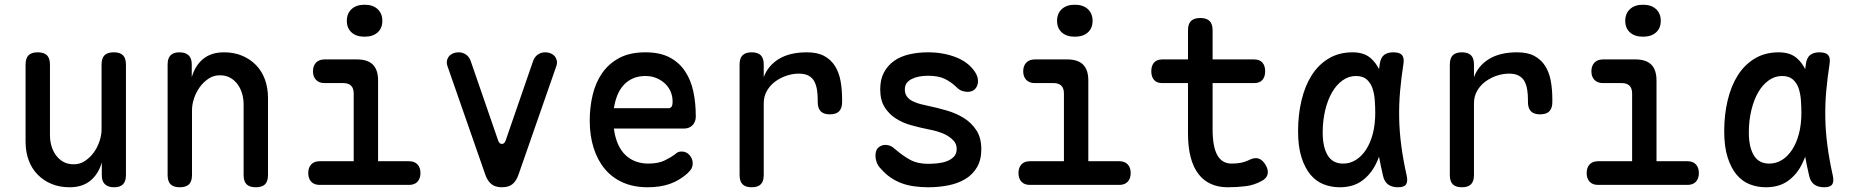

<svg xmlns="http://www.w3.org/2000/svg" viewBox="-20 -781 7840 811"><path d="M409 -234V-508Q409 -535 421.5 -547.5Q434 -560 461 -560Q487 -560 499.5 -547.5Q512 -535 512 -508V-41Q512 -15 499.5 -2.5Q487 10 462 10Q437 10 423.5 -2.5Q410 -15 410 -41V-95Q396 -46 362 -18Q328 10 274 10Q232 10 198 -4Q164 -18 139 -43.5Q114 -69 101 -104.5Q88 -140 88 -183V-508Q88 -535 100.5 -547.5Q113 -560 139 -560Q166 -560 178.5 -547.5Q191 -535 191 -508V-210Q191 -186 197.5 -164Q204 -142 216.5 -125Q229 -108 247.5 -97.5Q266 -87 292 -87Q318 -87 339.5 -101.5Q361 -116 376.5 -137.5Q392 -159 400.5 -185Q409 -211 409 -234Z M791 -316V-42Q791 -15 778.5 -2.5Q766 10 739 10Q713 10 700.5 -2.5Q688 -15 688 -42V-509Q688 -535 700.5 -547.5Q713 -560 738 -560Q763 -560 776.5 -547.5Q790 -535 790 -509V-455Q804 -504 838 -532Q872 -560 926 -560Q968 -560 1002 -546Q1036 -532 1061 -506.5Q1086 -481 1099 -445.5Q1112 -410 1112 -367V-42Q1112 -15 1099.5 -2.5Q1087 10 1061 10Q1034 10 1021.5 -2.5Q1009 -15 1009 -42V-340Q1009 -364 1002.5 -386Q996 -408 983.5 -425Q971 -442 952.5 -452.5Q934 -463 908 -463Q882 -463 860.5 -448.5Q839 -434 823.5 -412.5Q808 -391 799.5 -365Q791 -339 791 -316Z M1708 -100Q1731 -100 1743.5 -86.5Q1756 -73 1756 -50Q1756 -27 1743.5 -13.5Q1731 0 1708 0H1330Q1307 0 1294.5 -13.5Q1282 -27 1282 -50Q1282 -73 1294.5 -86.5Q1307 -100 1330 -100H1474V-386Q1474 -408 1463 -419Q1452 -430 1430 -430H1351Q1328 -430 1315 -443.5Q1302 -457 1302 -480Q1302 -503 1315 -516.5Q1328 -530 1351 -530H1488Q1533 -530 1555 -508Q1577 -486 1577 -441V-100ZM1520 -626Q1485 -626 1465 -644Q1445 -662 1445 -693Q1445 -724 1465 -742.5Q1485 -761 1520 -761Q1555 -761 1575 -742.5Q1595 -724 1595 -693Q1595 -662 1575 -644Q1555 -626 1520 -626Z M2030 -43 1870 -502Q1866 -514 1868 -524.5Q1870 -535 1876.5 -543Q1883 -551 1893.5 -555.5Q1904 -560 1917 -560Q1935 -560 1949 -550Q1963 -540 1969 -521L2084 -188Q2089 -173 2100 -173Q2111 -173 2116 -188L2231 -521Q2237 -540 2251 -550Q2265 -560 2283 -560Q2296 -560 2306.5 -555.5Q2317 -551 2323.5 -543Q2330 -535 2332 -524.5Q2334 -514 2330 -502L2170 -43Q2161 -17 2145 -3.5Q2129 10 2100 10Q2072 10 2055.5 -3.5Q2039 -17 2030 -43Z M2859 -141Q2880 -141 2893 -125.5Q2906 -110 2906 -91Q2906 -80 2901.5 -70.5Q2897 -61 2883 -48Q2867 -34 2849 -23Q2831 -12 2810 -4.5Q2789 3 2765.5 6.5Q2742 10 2716 10Q2657 10 2611.5 -10Q2566 -30 2535 -67Q2504 -104 2487.5 -156Q2471 -208 2471 -272Q2471 -328 2483.5 -380.5Q2496 -433 2524 -473Q2552 -513 2596.5 -536.5Q2641 -560 2706 -560Q2767 -560 2807.5 -539Q2848 -518 2873 -481Q2898 -444 2908.5 -395Q2919 -346 2919 -289Q2919 -267 2905.5 -252.5Q2892 -238 2869 -238H2573Q2578 -200 2590.5 -172Q2603 -144 2622 -126Q2641 -108 2665.5 -99Q2690 -90 2718 -90Q2761 -90 2788 -103.5Q2815 -117 2830 -128Q2838 -136 2844.5 -138.5Q2851 -141 2859 -141ZM2573 -324H2806Q2811 -324 2816 -329.5Q2821 -335 2821 -353Q2821 -373 2813.5 -392Q2806 -411 2791 -426Q2776 -441 2754.5 -450.5Q2733 -460 2706 -460Q2677 -460 2654 -450Q2631 -440 2614.5 -422Q2598 -404 2588 -379.5Q2578 -355 2573 -324Z M3155 10Q3129 10 3116.5 -2.5Q3104 -15 3104 -42V-509Q3104 -535 3116.5 -547.5Q3129 -560 3155 -560Q3181 -560 3193.5 -547.5Q3206 -535 3206 -509V-455Q3224 -504 3270 -532Q3316 -560 3388 -560Q3433 -560 3461.5 -544.5Q3490 -529 3507 -502Q3524 -475 3530.5 -439Q3537 -403 3537 -362V-350Q3537 -324 3524.5 -311Q3512 -298 3485 -298Q3459 -298 3446.5 -311Q3434 -324 3434 -350V-360Q3434 -381 3431 -401Q3428 -421 3420 -436.5Q3412 -452 3396 -461Q3380 -470 3354 -470Q3329 -470 3303 -461.5Q3277 -453 3255 -437Q3233 -421 3219.5 -397.5Q3206 -374 3206 -345V-42Q3206 -15 3193.5 -2.5Q3181 10 3155 10Z M3901 10Q3870 10 3841.5 6Q3813 2 3788.5 -7Q3764 -16 3742 -31Q3720 -46 3700 -69Q3689 -80 3683.5 -94.5Q3678 -109 3678 -124Q3678 -148 3691 -158.5Q3704 -169 3720 -169Q3731 -169 3740.5 -165Q3750 -161 3761 -151Q3792 -124 3823.5 -106.5Q3855 -89 3900 -89Q3917 -89 3938.5 -91Q3960 -93 3978 -99.5Q3996 -106 4008.5 -118.5Q4021 -131 4021 -152Q4021 -172 4008.5 -186Q3996 -200 3978 -210Q3960 -220 3938.5 -226Q3917 -232 3900 -235Q3865 -242 3829 -252Q3793 -262 3764 -280.5Q3735 -299 3716.5 -328.5Q3698 -358 3698 -404Q3698 -446 3714 -475.5Q3730 -505 3757 -524Q3784 -543 3821 -551.5Q3858 -560 3900 -560Q3964 -560 4017 -539.5Q4070 -519 4097 -479Q4104 -469 4107.5 -459Q4111 -449 4111 -439Q4111 -419 4099.5 -406Q4088 -393 4067 -393Q4056 -393 4044 -397Q4032 -401 4021 -412Q4000 -433 3972.5 -447Q3945 -461 3900 -461Q3879 -461 3861.5 -457.5Q3844 -454 3830.5 -447Q3817 -440 3809.5 -429.5Q3802 -419 3802 -403Q3802 -385 3811 -373Q3820 -361 3835 -353.5Q3850 -346 3867.5 -341.5Q3885 -337 3900 -334Q3938 -326 3978 -314.5Q4018 -303 4050.5 -283Q4083 -263 4104 -231Q4125 -199 4125 -151Q4125 -105 4106.5 -74Q4088 -43 4057 -24.5Q4026 -6 3985.5 2Q3945 10 3901 10Z M4708 -100Q4731 -100 4743.5 -86.5Q4756 -73 4756 -50Q4756 -27 4743.5 -13.5Q4731 0 4708 0H4330Q4307 0 4294.5 -13.5Q4282 -27 4282 -50Q4282 -73 4294.5 -86.5Q4307 -100 4330 -100H4474V-386Q4474 -408 4463 -419Q4452 -430 4430 -430H4351Q4328 -430 4315 -443.5Q4302 -457 4302 -480Q4302 -503 4315 -516.5Q4328 -530 4351 -530H4488Q4533 -530 4555 -508Q4577 -486 4577 -441V-100ZM4520 -626Q4485 -626 4465 -644Q4445 -662 4445 -693Q4445 -724 4465 -742.5Q4485 -761 4520 -761Q4555 -761 4575 -742.5Q4595 -724 4595 -693Q4595 -662 4575 -644Q4555 -626 4520 -626Z M5277 -530Q5301 -530 5312.5 -516.5Q5324 -503 5324 -480Q5324 -457 5312.5 -443.5Q5301 -430 5277 -430H5102V-234Q5102 -161 5122 -125.5Q5142 -90 5182 -90Q5201 -90 5219 -93Q5237 -96 5258 -106Q5280 -117 5297 -111Q5314 -105 5326 -84Q5339 -62 5334 -44Q5329 -26 5308 -16Q5277 1 5241.5 5.5Q5206 10 5165 10Q5127 10 5096 -3.5Q5065 -17 5043 -45Q5021 -73 5009.5 -116Q4998 -159 4998 -218V-430H4889Q4866 -430 4854.5 -443.5Q4843 -457 4843 -480Q4843 -503 4854.5 -516.5Q4866 -530 4890 -530H4998V-653Q4998 -680 5011 -692.5Q5024 -705 5050 -705Q5076 -705 5089 -692.5Q5102 -680 5102 -653V-530Z M5639 10Q5603 10 5571 -2.5Q5539 -15 5515.5 -43Q5492 -71 5477.5 -116Q5463 -161 5463 -227Q5463 -296 5477.5 -357Q5492 -418 5520.5 -463Q5549 -508 5592.5 -534Q5636 -560 5693 -560Q5741 -560 5769 -536Q5791 -517 5805 -489Q5806 -500 5808 -511Q5812 -538 5826.5 -549Q5841 -560 5865 -560Q5892 -560 5902 -548.5Q5912 -537 5908 -511Q5899 -453 5894 -397Q5889 -341 5890 -283.5Q5891 -226 5899 -165.5Q5907 -105 5922 -38Q5927 -14 5919 -2Q5911 10 5885 10Q5859 10 5843 -2Q5827 -14 5822 -38Q5812 -80 5805 -119Q5799 -103 5792 -89Q5770 -44 5732.5 -17Q5695 10 5639 10ZM5653 -90Q5682 -90 5706.5 -105Q5731 -120 5749.5 -148Q5768 -176 5778.5 -215.5Q5789 -255 5789 -305Q5789 -330 5787 -357.5Q5785 -385 5777.5 -407.5Q5770 -430 5753.5 -445Q5737 -460 5707 -460Q5677 -460 5651 -441.5Q5625 -423 5606.5 -391Q5588 -359 5577.5 -315Q5567 -271 5567 -221Q5567 -160 5588 -125Q5609 -90 5653 -90Z M6155 10Q6129 10 6116.5 -2.5Q6104 -15 6104 -42V-509Q6104 -535 6116.5 -547.5Q6129 -560 6155 -560Q6181 -560 6193.5 -547.5Q6206 -535 6206 -509V-455Q6224 -504 6270 -532Q6316 -560 6388 -560Q6433 -560 6461.5 -544.5Q6490 -529 6507 -502Q6524 -475 6530.5 -439Q6537 -403 6537 -362V-350Q6537 -324 6524.5 -311Q6512 -298 6485 -298Q6459 -298 6446.5 -311Q6434 -324 6434 -350V-360Q6434 -381 6431 -401Q6428 -421 6420 -436.5Q6412 -452 6396 -461Q6380 -470 6354 -470Q6329 -470 6303 -461.5Q6277 -453 6255 -437Q6233 -421 6219.5 -397.5Q6206 -374 6206 -345V-42Q6206 -15 6193.5 -2.5Q6181 10 6155 10Z M7108 -100Q7131 -100 7143.5 -86.5Q7156 -73 7156 -50Q7156 -27 7143.5 -13.5Q7131 0 7108 0H6730Q6707 0 6694.5 -13.5Q6682 -27 6682 -50Q6682 -73 6694.5 -86.5Q6707 -100 6730 -100H6874V-386Q6874 -408 6863 -419Q6852 -430 6830 -430H6751Q6728 -430 6715 -443.5Q6702 -457 6702 -480Q6702 -503 6715 -516.5Q6728 -530 6751 -530H6888Q6933 -530 6955 -508Q6977 -486 6977 -441V-100ZM6920 -626Q6885 -626 6865 -644Q6845 -662 6845 -693Q6845 -724 6865 -742.5Q6885 -761 6920 -761Q6955 -761 6975 -742.5Q6995 -724 6995 -693Q6995 -662 6975 -644Q6955 -626 6920 -626Z M7439 10Q7403 10 7371 -2.5Q7339 -15 7315.5 -43Q7292 -71 7277.5 -116Q7263 -161 7263 -227Q7263 -296 7277.5 -357Q7292 -418 7320.5 -463Q7349 -508 7392.5 -534Q7436 -560 7493 -560Q7541 -560 7569 -536Q7591 -517 7605 -489Q7606 -500 7608 -511Q7612 -538 7626.5 -549Q7641 -560 7665 -560Q7692 -560 7702 -548.5Q7712 -537 7708 -511Q7699 -453 7694 -397Q7689 -341 7690 -283.5Q7691 -226 7699 -165.5Q7707 -105 7722 -38Q7727 -14 7719 -2Q7711 10 7685 10Q7659 10 7643 -2Q7627 -14 7622 -38Q7612 -80 7605 -119Q7599 -103 7592 -89Q7570 -44 7532.5 -17Q7495 10 7439 10ZM7453 -90Q7482 -90 7506.5 -105Q7531 -120 7549.5 -148Q7568 -176 7578.5 -215.5Q7589 -255 7589 -305Q7589 -330 7587 -357.5Q7585 -385 7577.5 -407.5Q7570 -430 7553.5 -445Q7537 -460 7507 -460Q7477 -460 7451 -441.5Q7425 -423 7406.5 -391Q7388 -359 7377.5 -315Q7367 -271 7367 -221Q7367 -160 7388 -125Q7409 -90 7453 -90Z"/></svg>

Font: Maple Mono Medium
Style: Regular
Weight: 500
Monospace: yes
Designer: subframe7536
Version: Version 7.000